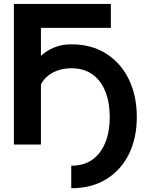

<svg xmlns="http://www.w3.org/2000/svg" viewBox="-20 -743 760 987"><path d="M346.2 -392.1Q412.1 -392.1 456.1 -360Q500 -327.9 522.1 -271.4Q544.2 -214.8 544.2 -141.6Q544.2 -68.4 522.1 -11.8Q500 44.7 456.1 76.8Q412.1 108.9 346.2 108.9V224.6Q450.7 224.6 526.2 178.2Q601.8 131.8 642.6 49.3Q683.3 -33.2 683.3 -141.6Q683.3 -250.2 642.6 -334.6Q601.8 -418.9 526.2 -467Q450.7 -515.1 346.2 -515.1Q304.2 -515.1 269.8 -503.1Q235.4 -491 209 -471.2Q182.6 -451.4 164.1 -427.7L179.4 -279.1Q188.5 -315.2 212.6 -340.5Q236.8 -365.7 271.4 -378.9Q305.9 -392.1 346.2 -392.1ZM190.4 -264.6V-599.6H549.8V-722.7H51.3V0H190.4V-94.5Z"/></svg>

Font: Giphurs
Style: Regular
Weight: 400
Version: Version 2.010